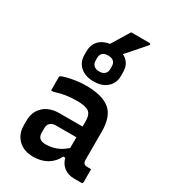

<svg xmlns="http://www.w3.org/2000/svg" viewBox="-234 -1090 1069 1211"><g transform="rotate(30 300.0 -484.5)"><path d="M353 -979H486Q492 -979 494.5 -974.5Q497 -970 492 -965Q469 -939 453.5 -921Q438 -903 421 -883.5Q404 -864 377 -834Q435 -804 435 -736V-708Q435 -656 399 -624Q363 -592 302 -592Q241 -592 205 -624Q169 -656 169 -708V-736Q169 -782 197 -812Q225 -842 274 -849Q294 -882 313 -913Q332 -944 353 -979ZM302 -780Q248 -780 248 -731V-712Q248 -691 262 -677Q277 -664 302 -664Q327 -664 341 -677Q355 -690 355 -712V-731Q355 -754 343 -766Q329 -780 302 -780ZM506 -344V-141Q506 -120 514 -113Q522 -105 538 -105H566V-11Q566 0 555 0H504Q460 0 429.5 -22.5Q399 -45 389 -86H374Q352 -40 309.5 -15Q267 10 210 10Q141 10 100.5 -29.5Q60 -69 60 -133V-167Q60 -232 102.5 -271.5Q145 -311 217 -311H385V-350Q385 -399 360.5 -416.5Q336 -434 275 -434Q232 -434 194 -428Q156 -422 116 -409H99V-503Q99 -510 102 -513Q108 -519 134.5 -526.5Q161 -534 199 -540Q237 -546 275 -546Q396 -546 451 -499.5Q506 -453 506 -344ZM181 -148Q181 -97 238 -97Q277 -97 313 -110Q349 -123 385 -155V-233H238Q209 -233 194 -218Q181 -205 181 -182Z"/></g></svg>

Font: Recursive Mn Lnr St SmB
Style: Regular
Weight: 600
Monospace: yes
Version: Version 1.079;hotconv 1.0.112;makeotfexe 2.5.65598; ttfautoh